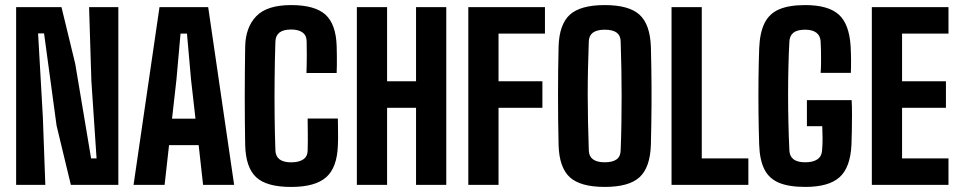

<svg xmlns="http://www.w3.org/2000/svg" viewBox="-20 -724 3760 752"><path d="M43.2 0V-696H220.8L274.6 -474.5L336.8 -103.6H358.2L337.9 -406.8L328.9 -696H443.5V0H257.5L201.6 -232L152.6 -593.2H129.2L147.8 -265.9L157.5 0Z M503.1 0 604.7 -696H795.4L897 0H775.4L758.1 -155.5H642.1L624.7 0ZM653.8 -259.1H745.6L728.2 -412.5L712.3 -592.4H687.1L671.1 -412.3Z M1120.3 8.2Q1024.2 8.2 983.4 -29.8Q942.5 -67.7 940.3 -156Q939.6 -198.2 939.1 -245.9Q938.6 -293.7 938.6 -344.1Q938.6 -394.5 939.1 -444.8Q939.6 -495 940.3 -541.2Q941.7 -617.1 983.8 -660.6Q1025.9 -704.1 1120.1 -704.1Q1213.2 -704.1 1254.6 -666.7Q1295.9 -629.3 1298.6 -543.7Q1299.1 -522.1 1299.4 -504Q1299.6 -485.9 1299.4 -469.8Q1299.1 -453.6 1298.6 -438.2H1180.3Q1180.8 -455.3 1181.2 -471.3Q1181.7 -487.3 1181.6 -508.4Q1181.5 -529.5 1181 -562.2Q1180.9 -584.9 1165.1 -596.7Q1149.3 -608.4 1120.1 -608.4Q1090.1 -608.4 1074.9 -596.7Q1059.7 -584.9 1058.7 -562.2Q1056.3 -491.1 1055.6 -417.1Q1054.8 -343.2 1055.6 -271.2Q1056.3 -199.2 1058.7 -134.3Q1059.7 -111.3 1075.1 -99.8Q1090.6 -88.2 1120.3 -88.2Q1151 -88.2 1167.8 -99.8Q1184.5 -111.3 1185 -134.3Q1186 -171.7 1185.5 -205Q1185 -238.4 1184.9 -259.8H1303.3Q1303.5 -237.7 1304 -208Q1304.5 -178.2 1303.4 -156Q1300.6 -67.7 1257.5 -29.8Q1214.4 8.2 1120.3 8.2Z M1377.7 0V-696H1496.1V-405.6H1609.5V-696H1727.9V0H1609.5V-301.9H1496.1V0Z M1814.2 0V-696H2114.4V-592.4H1932.6V-405.6H2104.4V-301.9H1932.6V0Z M2348.5 8.1Q2253.4 8.1 2211.8 -29.8Q2170.3 -67.7 2167.8 -155.9Q2166.7 -204.8 2166.1 -253.5Q2165.6 -302.3 2165.6 -350.6Q2165.6 -399 2166.1 -446.6Q2166.7 -494.2 2167.8 -541Q2170.3 -628.6 2211.9 -666.4Q2253.5 -704.1 2348.5 -704.1Q2443.6 -704.1 2485 -666.2Q2526.3 -628.3 2529.3 -540.3Q2530.3 -503.1 2530.9 -465.3Q2531.5 -427.5 2531.8 -389.1Q2532 -350.6 2531.8 -311.9Q2531.5 -273.2 2530.9 -234.3Q2530.3 -195.4 2529.3 -156.6Q2526.4 -68.1 2485 -30Q2443.6 8.1 2348.5 8.1ZM2348.5 -88.4Q2379.4 -88.4 2394.9 -99.8Q2410.4 -111.1 2410.9 -134.7Q2413.2 -191.4 2413.9 -244.8Q2414.7 -298.2 2414.7 -350.4Q2414.7 -402.7 2413.7 -455.1Q2412.8 -507.6 2410.9 -562Q2410.4 -585.3 2394.9 -596.5Q2379.4 -607.7 2348.5 -607.7Q2318.4 -607.7 2302.8 -596.5Q2287.2 -585.3 2286.2 -562.8Q2284.2 -508 2283 -455.3Q2281.8 -402.7 2281.9 -350.4Q2282 -298.2 2283.1 -244.6Q2284.3 -191 2286.2 -133.9Q2287.2 -111.1 2302.8 -99.8Q2318.4 -88.4 2348.5 -88.4Z M2610.2 0V-696H2728.6V-103.7H2911.1V0Z M3134 8.1Q3069.5 8.1 3030.7 -8.3Q2991.9 -24.8 2973.8 -60.9Q2955.6 -97.1 2953.5 -156.3Q2951.6 -214.7 2950.8 -282.3Q2950.1 -350 2950.8 -415.6Q2951.6 -481.2 2953.5 -534.2Q2955.9 -596.2 2974.5 -633.5Q2993 -670.9 3031.8 -687.5Q3070.6 -704.1 3133.7 -704.1Q3223.6 -704.1 3264.9 -667.2Q3306.2 -630.3 3311.6 -543.1Q3313.1 -515.5 3313.3 -489.2Q3313.5 -462.8 3312.5 -438.5H3194.1Q3195.5 -453.2 3195.8 -476.7Q3196 -500.3 3195.6 -524Q3195.1 -547.6 3194.1 -562.4Q3192.6 -584.6 3177.1 -596.2Q3161.6 -607.7 3133.7 -607.7Q3102.8 -607.7 3088 -596.2Q3073.2 -584.6 3071.8 -562.4Q3069.2 -515.7 3068 -462.8Q3066.7 -410 3066.7 -354.2Q3066.7 -298.5 3068 -242.6Q3069.2 -186.8 3071.8 -133.7Q3073.1 -111.4 3088.3 -99.9Q3103.6 -88.4 3134 -88.4Q3163.9 -88.4 3181 -99.7Q3198 -111 3199.7 -133.7Q3201.9 -156.4 3201.7 -183.8Q3201.5 -211.2 3200.5 -229.7H3140.4V-331.8H3315.6Q3317 -307.8 3317 -275.7Q3317 -243.6 3316.4 -211.8Q3315.8 -180 3314.9 -157Q3310.7 -68.1 3268.4 -30Q3226.1 8.1 3134 8.1Z M3394.7 0V-696H3694.9V-592.4H3513.1V-405.6H3684.9V-301.9H3513.1V-103.7H3694.9V0Z"/></svg>

Font: Big Shoulders Display SC Thin
Style: Regular
Weight: 100
Designer: Patric King
Foundry: XO Type Co
Version: Version 2.002